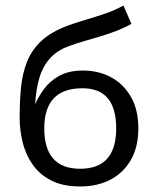

<svg xmlns="http://www.w3.org/2000/svg" viewBox="-20 -659 560 694"><path d="M455 -573Q433 -560 405 -549Q377 -538 346 -528.5Q315 -519 285 -510.5Q255 -502 231 -493Q188 -478 161.5 -449Q135 -420 122.5 -378Q110 -336 107 -282Q118 -308 138.5 -336.5Q159 -365 193.5 -384.5Q228 -404 280 -404Q336 -404 381 -380Q426 -356 453 -309.5Q480 -263 480 -195Q480 -127 452.5 -80Q425 -33 378 -9Q331 15 270 15Q207 15 164.5 -7Q122 -29 97 -65.5Q72 -102 61.5 -146Q51 -190 51 -234Q51 -292 56 -343Q61 -394 78 -436.5Q95 -479 130 -511.5Q165 -544 224 -566Q251 -576 286.5 -586.5Q322 -597 359 -609.5Q396 -622 426 -639ZM278 -340Q140 -340 140 -195Q140 -49 270 -49Q400 -49 400 -195Q400 -340 278 -340Z"/></svg>

Font: Podkova
Style: Regular
Weight: 400
Designer: Ilya Yudin
Foundry: Cyreal (www.cyreal.org)
Version: Version 2.103